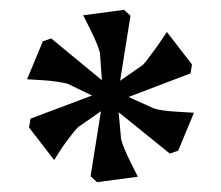

<svg xmlns="http://www.w3.org/2000/svg" viewBox="-20 -816 449 390"><path d="M342 -510 325 -504 221 -588 226 -533Q231 -515 245 -487L260 -457L177 -446L164 -458L185 -590L139 -558Q132 -552 108 -519L90 -491L39 -557L42 -575L167 -622L117 -646Q97 -651 68 -653L35 -655L67 -732L84 -738L187 -653L183 -709Q178 -727 164 -755L149 -785L232 -796L245 -784L224 -652L270 -684Q274 -687 300 -723L319 -751L370 -685L367 -667L241 -619L292 -596Q306 -591 340 -589L374 -587Z"/></svg>

Font: Andada
Style: Regular
Weight: 400
Designer: Carolina Giovagnoli
Foundry: Carolina Giovagnoli
Version: Version 1.002